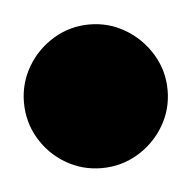

<svg xmlns="http://www.w3.org/2000/svg" viewBox="-66 -1327 233 233"><g transform="rotate(-5 50.5 -1210.5)"><path d="M-37.3 -1210Q-37.3 -1186.3 -25.5 -1166.3Q-13.7 -1146.3 6.3 -1134.5Q26.3 -1122.7 50 -1122.7Q73.7 -1122.7 93.7 -1134.5Q113.7 -1146.3 125.7 -1166.3Q137.7 -1186.3 137.7 -1210Q137.7 -1233.7 125.7 -1253.7Q113.7 -1273.7 93.7 -1285.7Q73.7 -1297.7 50 -1297.7Q26.3 -1297.7 6.3 -1285.7Q-13.7 -1273.7 -25.5 -1253.7Q-37.3 -1233.7 -37.3 -1210Z"/></g></svg>

Font: Linefont Thin
Style: Regular
Weight: 100
Monospace: yes
Version: Version 3.002;gftools[0.9.33]